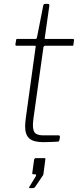

<svg xmlns="http://www.w3.org/2000/svg" viewBox="-20 -730 400 986"><path d="M202 0Q152 0 130.5 -19Q109 -38 109 -81Q109 -90 110 -100Q111 -110 112 -120L163 -489Q164 -493 163 -494Q162 -495 158 -495H65Q59 -495 59 -502L63 -525Q63 -528 64 -529Q65 -530 68 -530H162Q165 -530 167.5 -532.5Q170 -535 170 -538L202 -701Q203 -710 212 -710H226Q231 -710 232.5 -707Q234 -704 233 -698L210 -536Q209 -532 210 -531Q211 -530 215 -530H354Q357 -530 359 -528Q361 -526 360 -523L357 -500Q356 -497 355.5 -496Q355 -495 351 -495H212Q205 -495 203 -487L152 -123Q151 -113 150 -105Q149 -97 149 -89Q149 -55 162.5 -45Q176 -35 201 -35H280Q284 -35 286 -33Q288 -31 288 -27L285 -10Q284 -6 280 -3Q273 -2 257 -1.5Q241 -1 225 -0.5Q209 0 202 0ZM133 236Q130 236 129.5 234Q129 232 131 229L164 175Q166 170 165 167.5Q164 165 160 165H152Q148 165 146.5 163.5Q145 162 146 157L155 91Q157 82 164 82H209Q214 82 213 88L203 164Q201 168 201 170L161 229Q158 233 155 234.5Q152 236 146 236Z"/></svg>

Font: Libre Franklin Thin
Style: Italic
Weight: 100
Italic angle: -8°
Designer: Pablo Impallari, Rodrigo Fuenzalida, Nhung Nguyen
Foundry: Impallari Type
Version: Version 3.000